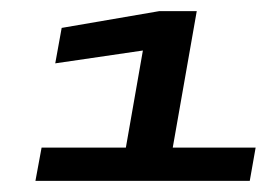

<svg xmlns="http://www.w3.org/2000/svg" viewBox="-20 -699 496 344"><path d="M43.5 -375H427.5L438 -434.5H289.5L332.5 -679H265L90.5 -649L79 -585.5L236 -608.5L205.5 -434.5H54.5Z"/></svg>

Font: Anybody Expanded
Style: Bold Italic
Weight: 700
Width: 7
Italic angle: -10°
Version: Version 1.113;gftools[0.9.25]